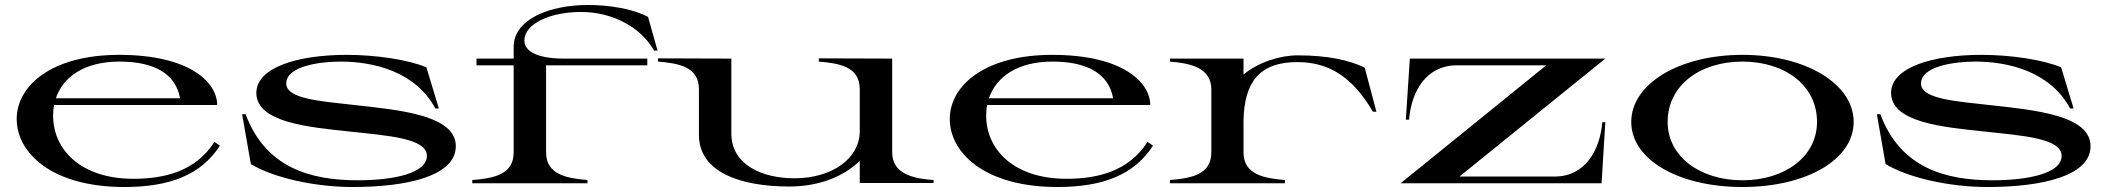

<svg xmlns="http://www.w3.org/2000/svg" viewBox="-20 -735 8444 770"><path d="M479 15C661 15 787 -34 862 -151L840 -166C763 -45 634 -18 515 -18C303 -18 193 -136 193 -271C193 -286 194 -300 197 -314H851C851 -403 743 -515 458 -515C185 -515 47 -390 47 -258C47 -122 187 15 479 15ZM204 -341C233 -426 317 -488 459 -488C593 -488 684 -443 702 -341Z M1394 15C1613 15 1808 -29 1808 -149C1808 -273 1583 -294 1400 -314C1268 -329 1128 -338 1128 -400C1128 -470 1263 -488 1346 -488C1477 -488 1646 -449 1726 -300H1740L1690 -465C1616 -496 1487 -515 1370 -515C1175 -515 1008 -465 1008 -362C1009 -244 1215 -225 1387 -207C1533 -191 1692 -181 1692 -110C1692 -39 1556 -12 1415 -12C1223 -12 1045 -63 965 -277H951L986 -77C1075 -23 1240 15 1394 15Z M1874 -13V0H2336V-13C2254 -20 2170 -34 2170 -124V-473H2576V-500H2242C2128 -500 2083 -533 2083 -572C2083 -641 2188 -687 2310 -687C2441 -687 2553 -622 2603 -532H2617L2579 -667C2520 -699 2427 -715 2338 -715C2186 -715 2040 -659 2040 -547V-500H1891V-473H2040V-124C2040 -34 1959 -20 1874 -13Z M3146 13C3261 13 3362 -25 3428 -90V-1H3724V-13C3640 -19 3558 -38 3558 -125V-500L3264 -501V-488C3346 -481 3428 -468 3428 -377V-209C3428 -100 3318 -20 3166 -20C3038 -20 2913 -73 2913 -200V-500L2619 -501V-488C2703 -481 2783 -467 2783 -377V-194C2783 -46 2946 13 3146 13Z M4221 15C4403 15 4529 -34 4604 -151L4582 -166C4505 -45 4376 -18 4257 -18C4045 -18 3935 -136 3935 -271C3935 -286 3936 -300 3939 -314H4593C4593 -403 4485 -515 4200 -515C3927 -515 3789 -390 3789 -258C3789 -122 3929 15 4221 15ZM3946 -341C3975 -426 4059 -488 4201 -488C4335 -488 4426 -443 4444 -341Z M4967 -124V-248C4969 -407 5032 -486 5183 -486C5311 -486 5405 -425 5486 -287H5500L5453 -464C5388 -495 5301 -513 5184 -513C5114 -513 5027 -486 4967 -436V-500H4672V-488C4756 -481 4838 -463 4838 -376V-124C4838 -34 4756 -20 4672 -13V0H5133V-13C5051 -20 4967 -34 4967 -124Z M5597 0H6403L6418 -245H6406C6396 -130 6336 -27 6215 -27H5833L6418 -500H5634L5618 -255H5631C5640 -370 5701 -473 5822 -473H6181Z M6968 15C7223 15 7414 -94 7414 -246C7414 -398 7223 -515 6968 -515C6713 -515 6522 -398 6522 -246C6522 -94 6713 15 6968 15ZM6968 -12C6798 -12 6668 -107 6668 -246C6668 -393 6798 -488 6968 -488C7138 -488 7267 -393 7267 -246C7267 -107 7138 -12 6968 -12Z M7950 15C8169 15 8364 -29 8364 -149C8364 -273 8139 -294 7956 -314C7824 -329 7684 -338 7684 -400C7684 -470 7819 -488 7902 -488C8033 -488 8202 -449 8282 -300H8296L8246 -465C8172 -496 8043 -515 7926 -515C7731 -515 7564 -465 7564 -362C7565 -244 7771 -225 7943 -207C8089 -191 8248 -181 8248 -110C8248 -39 8112 -12 7971 -12C7779 -12 7601 -63 7521 -277H7507L7542 -77C7631 -23 7796 15 7950 15Z"/></svg>

Font: Sprat Extended Medium
Style: Regular
Weight: 500
Width: 9
Designer: Ethan Nakache
Foundry: Collletttivo
Version: Version 2.000;Glyphs 3.2 (3217)